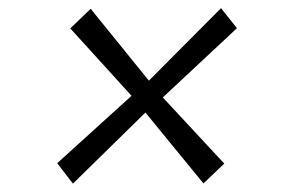

<svg xmlns="http://www.w3.org/2000/svg" viewBox="-20 -556 709 470"><path d="M478 -107 336 -280.5 158.5 -106.5 120 -156.5 302 -321.5 152 -486.5 202 -534.5 344.5 -358.5 521 -536 560 -487 378.5 -317.5 529 -155.5Z"/></svg>

Font: Merriweather 24pt Light
Style: Italic
Weight: 300
Italic angle: -7.8°
Version: Version 2.101